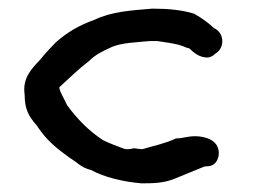

<svg xmlns="http://www.w3.org/2000/svg" viewBox="-20 -441 599 444"><path d="M37 -222C37 -188 47 -171 65 -151C70 -143 79 -131 87 -122C106 -101 132 -82 156 -66C163 -60 174 -52 190 -48C222 -31 263 -21 307 -17H308C337 -17 359 -18 382 -27C405 -36 430 -47 453 -56L465 -57C480 -60 486 -75 486 -87C486 -118 453 -126 431 -126C414 -126 402 -121 389 -121H387C365 -110 336 -104 309 -96C305 -96 298 -97 292 -98H289C284 -97 280 -96 276 -96C272 -96 270 -96 267 -97C253 -102 232 -110 218 -117C186 -138 159 -165 135 -198C129 -212 120 -225 117 -238L118 -240C140 -260 161 -281 186 -300C201 -315 216 -322 240 -333C263 -342 292 -343 326 -346H344C363 -343 383 -341 401 -335C406 -333 412 -330 418 -329C427 -320 441 -308 459 -308H461C467 -309 472 -311 478 -317C487 -322 495 -333 494 -348C493 -361 486 -371 475 -376C463 -387 446 -400 431 -408L430 -409C401 -418 369 -421 333 -421H332C283 -417 237 -414 198 -395C164 -383 136 -367 109 -343C97 -331 85 -318 72 -302C55 -284 31 -261 37 -222Z"/></svg>

Font: Scribbler
Style: ExBd
Weight: 800
Designer: Mew Too
Foundry: Cannot Into Space Fonts
Version: Version 1.001